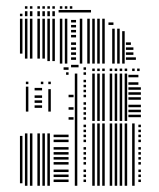

<svg xmlns="http://www.w3.org/2000/svg" viewBox="-20 -596 509 616"><path d="M52 -8H44V-160H52ZM68 0H60V-168H68ZM84 0H76V-168H84ZM108 0H100V-168H108ZM124 0H116V-168H124ZM140 0H132V-168H140ZM200 -12H152V-20H200ZM200 -28H152V-36H200ZM200 -44H152V-52H200ZM200 -68H152V-76H200ZM200 -84H152V-92H200ZM200 -100H152V-108H200ZM200 -116H152V-124H200ZM200 -140H152V-148H200ZM200 -156H152V-164H200ZM216 -212H200V-220H216ZM216 -244H200V-252H216ZM216 -284H200V-292H216ZM200 -356H192V-364H200ZM200 -372H184V-380H200ZM228 0H220V-360H228ZM232 -380H208V-388H232ZM256 -12H248V-20H256ZM256 -28H248V-36H256ZM256 -44H248V-52H256ZM256 -68H248V-76H256ZM256 -84H248V-92H256ZM256 -100H248V-108H256ZM256 -116H248V-124H256ZM256 -140H248V-148H256ZM256 -156H248V-164H256ZM256 -172H248V-180H256ZM256 -188H248V-196H256ZM256 -212H248V-220H256ZM256 -228H248V-236H256ZM256 -244H248V-252H256ZM256 -260H248V-268H256ZM256 -284H248V-292H256ZM256 -300H248V-308H256ZM256 -316H248V-324H256ZM256 -332H248V-340H256ZM256 -356H248V-364H256ZM256 -372H248V-380H256ZM284 0H276V-200H284ZM300 0H292V-200H300ZM316 0H308V-200H316ZM340 0H332V-200H340ZM356 0H348V-200H356ZM372 0H364V-200H372ZM388 0H380V-200H388ZM412 0H404V-200H412ZM432 -12H424V-20H432ZM432 -28H424V-36H432ZM432 -44H424V-52H432ZM432 -68H424V-76H432ZM432 -84H424V-92H432ZM432 -100H424V-108H432ZM432 -116H424V-124H432ZM432 -140H424V-148H432ZM432 -156H424V-164H432ZM432 -172H424V-180H432ZM432 -188H424V-196H432ZM284 -208H276V-360H284ZM300 -208H292V-360H300ZM316 -208H308V-360H316ZM340 -208H332V-360H340ZM356 -208H348V-360H356ZM372 -208H364V-360H372ZM388 -208H380V-360H388ZM432 -220H392V-228H432ZM432 -236H392V-244H432ZM432 -252H392V-260H432ZM432 -276H392V-284H432ZM432 -292H392V-300H432ZM432 -308H392V-316H432ZM424 -324H392V-332H424ZM424 -348H392V-356H424ZM284 -368H276V-376H284ZM300 -368H292V-376H300ZM316 -368H308V-376H316ZM340 -368H332V-376H340ZM356 -368H348V-376H356ZM372 -368H364V-376H372ZM388 -368H380V-376H388ZM412 -368H404V-376H412ZM428 -368H420V-376H428ZM52 -424H44V-536H52ZM68 -408H60V-536H68ZM84 -408H76V-536H84ZM108 -408H100V-536H108ZM124 -408H116V-536H124ZM140 -400H132V-536H140ZM156 -400H148V-536H156ZM180 -392H172V-536H180ZM196 -392H188V-536H196ZM224 -404H208V-412H224ZM224 -420H208V-428H224ZM224 -436H208V-444H224ZM224 -452H208V-460H224ZM224 -476H208V-484H224ZM224 -492H208V-500H224ZM224 -508H208V-516H224ZM224 -524H208V-532H224ZM244 -392H236V-536H244ZM268 -392H260V-536H268ZM284 -392H276V-536H284ZM300 -392H292V-536H300ZM316 -392H308V-536H316ZM348 -392H340V-472H348ZM364 -392H356V-472H364ZM380 -392H372V-472H380ZM416 -404H384V-412H416ZM408 -420H384V-428H408ZM408 -436H384V-444H408ZM400 -452H384V-460H400ZM348 -472H340V-504H348ZM364 -472H356V-504H364ZM380 -472H372V-496H380ZM344 -516H328V-524H344ZM52 -544H44V-552H52ZM68 -544H60V-560H68ZM84 -544H76V-560H84ZM108 -544H100V-560H108ZM124 -544H116V-560H124ZM140 -544H132V-560H140ZM156 -544H148V-560H156ZM272 -556H168V-564H272ZM68 -568H60V-576H68ZM84 -568H76V-576H84ZM108 -568H100V-576H108ZM124 -568H116V-576H124ZM140 -568H132V-576H140ZM156 -568H148V-576H156ZM180 -568H172V-576H180ZM196 -568H188V-576H196ZM212 -568H204V-576H212ZM71 -238H63V-318H71ZM115 -250H91V-258H115ZM115 -266H91V-274H115ZM115 -282H91V-290H115ZM115 -306H91V-314H115ZM143 -238H135V-310H143ZM71 -326H63V-334H71ZM119 -326H111V-334H119ZM143 -326H135V-334H143Z"/></svg>

Font: Rubik Lines
Style: Regular
Weight: 400
Designer: Hubert and Fischer, NaN
Foundry: Hubert and Fischer, NaN
Version: Version 2.201